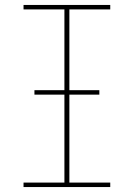

<svg xmlns="http://www.w3.org/2000/svg" viewBox="-20 -755 540 775"><path d="M75 0V-18H240V-717H75V-735H425V-717H260V-18H425V0ZM119 -373V-391H381V-373Z"/></svg>

Font: Iosevka Term Curly Thin
Style: Regular
Weight: 100
Designer: Belleve Invis
Foundry: Belleve Invis
Version: Version 32.3.0